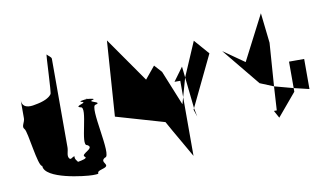

<svg xmlns="http://www.w3.org/2000/svg" viewBox="-60 -842 1358 786"><g transform="rotate(-10 619.0 -448.5)"><path d="M26 -416C38 -404 53 -255 71 -255C71 -200 237 -182 268 -182C316 -182 269 -188 312 -200C355 -212 300 -227 330 -244C362 -244 300 -464 330 -464C362 -472 296 -479 320 -485C338 -489 310 -492 298 -493C287 -492 259 -489 276 -485C302 -479 237 -472 267 -464C299 -464 237 -307 267 -307C299 -290 231 -275 249 -262C261 -254 235 -249 218 -246C217 -250 205 -258 208 -271C198 -271 191 -256 184 -268C177 -280 186 -295 186 -312V-680C186 -688 172 -695 168 -701C165 -707 160 -538 155 -538C145 -524 122 -513 86 -507C60 -501 31 -503 31 -536V-460C31 -443 14 -428 26 -416ZM298 -493C303 -494 305 -494 298 -494C291 -494 293 -494 298 -493Z M399 -402 599 -344C628 -291 659 -240 688 -188V-432L680 -404L621 -549L593 -580L551 -529L421 -715ZM664 -500H688V-432L710 -510L705 -556ZM710 -510 724 -380 825 -590 771 -652ZM721 -374 731 -344 724 -380Z M878 -590 1006 -434 1062 -411 1075 -590 1061 -715 965 -529ZM1044 -312 1061 -281 1140 -375V-390L1062 -411L1056 -312ZM1140 -390 1203 -375V-500H1140Z"/></g></svg>

Font: bitstorm
Style: sucn
Weight: 400
Version: Version 0.2